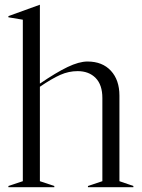

<svg xmlns="http://www.w3.org/2000/svg" viewBox="-20 -779 590 799"><path d="M15 -5 75 -25V-697L15 -707V-712L145 -759H146V-431Q213 -477 261 -500Q309 -523 344 -523Q406 -523 441.5 -484.5Q477 -446 477 -381V-25L535 -5V0H346V-5L406 -25V-371Q406 -426 378 -454.5Q350 -483 303 -483Q266 -483 231 -467.5Q196 -452 146 -418V-25L206 -5V0H15Z"/></svg>

Font: Nyght Serif Light
Style: Regular
Weight: 300
Designer: Maksym Kobuzan
Version: Version 0.410